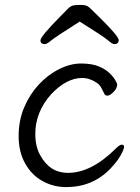

<svg xmlns="http://www.w3.org/2000/svg" viewBox="-20 -745 570 783"><path d="M429 -56Q357 18 250 18Q198 18 153.5 -6.5Q109 -31 82.5 -78.5Q56 -126 56 -190Q56 -254 78.5 -307Q101 -360 138 -400Q175 -440 221 -463Q267 -486 310.5 -486Q354 -486 382 -474.5Q410 -463 426.5 -447Q443 -431 450.5 -417.5Q458 -404 458 -401Q458 -385 443 -370Q428 -355 419 -355Q410 -355 407 -360Q400 -374 393 -387Q386 -400 375 -407Q346 -427 315 -427Q251 -427 188 -360Q124 -288 124 -199Q124 -147 144 -112Q183 -40 257 -40Q353 -40 453 -140Q468 -155 477 -155Q486 -155 486 -146Q486 -137 472 -111.5Q458 -86 429 -56ZM305 -657Q204 -593 187.5 -579Q171 -565 163 -565Q145 -565 145 -580.5Q145 -596 226 -678Q246 -699 257.5 -710Q269 -721 279.5 -723Q290 -725 312 -725Q334 -725 346 -713Q358 -701 378 -682Q464 -598 464 -581.5Q464 -565 446 -565Q438 -565 420.5 -580.5Q403 -596 305 -657Z"/></svg>

Font: QiushuiShotai
Style: Regular
Weight: 600
Designer: Fontworks Inc.
Foundry: Fontworks Inc.
Version: Version 1.250